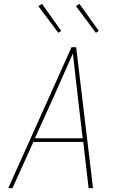

<svg xmlns="http://www.w3.org/2000/svg" viewBox="-20 -981 640 1001"><path d="M23 0 353 -735H377L465 0H442L414 -241H154L45 0ZM162 -260H411L384 -490Q378 -543 372 -596Q366 -649 360 -702Q337 -649 313 -596Q289 -543 266 -490ZM480 -810 376 -949 394 -961 495 -820ZM284 -810 180 -949 199 -961 299 -820Z"/></svg>

Font: Iosevka SS04 Thin Extended
Style: Italic
Weight: 100
Width: 7
Italic angle: -9°
Monospace: yes
Designer: Belleve Invis
Foundry: Belleve Invis
Version: Version 19.0.0; ttfautohint (v1.8.4)